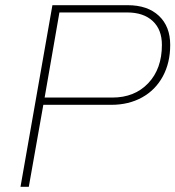

<svg xmlns="http://www.w3.org/2000/svg" viewBox="-20 -720 676 740"><path d="M182 -700H472Q549 -700 592.5 -659Q636 -618 636 -547Q636 -478 607.5 -425.5Q579 -373 527.5 -344.5Q476 -316 409 -316H147L91 0H59ZM413 -344Q499 -344 551.5 -399.5Q604 -455 604 -547Q604 -606 568.5 -639Q533 -672 470 -672H209L152 -344Z"/></svg>

Font: KoHo ExtraLight
Style: Italic
Weight: 275
Italic angle: -10°
Version: Version 1.000; ttfautohint (v1.6)